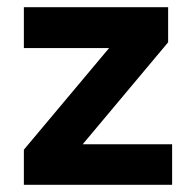

<svg xmlns="http://www.w3.org/2000/svg" viewBox="-20 -511 520 531"><path d="M46 0V-97L311 -413V-378H46V-491H445V-394L176 -73V-112H456V0Z"/></svg>

Font: Nunito Sans 12pt ExtraLight ExtraBold
Style: Regular
Weight: 800
Version: Version 3.101;gftools[0.9.27]